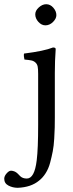

<svg xmlns="http://www.w3.org/2000/svg" viewBox="-68 -667 347 910"><path d="M112.8 -316.9Q112.8 -339.4 110.6 -351.1Q108.4 -362.8 100.3 -370.4Q92.3 -377.9 81.3 -380.4Q70.3 -382.8 47.9 -384.8Q46.4 -389.6 45.4 -398.9Q44.4 -408.2 45.9 -413.1Q142.1 -425.3 183.1 -441.9Q195.8 -441.9 195.8 -435.1V-432.1Q191.9 -379.4 191.9 -320.8V-109.9Q191.9 -81.1 191.4 -62.5Q190.9 -43.9 189 -9.8Q187 24.4 182.1 49.8Q177.2 75.2 169.7 103.8Q162.1 132.3 148.4 153.8Q134.8 175.3 117.2 189Q79.1 220.7 16.1 223.1Q-7.8 223.1 -27.8 212.6Q-47.9 202.1 -47.9 180.2Q-47.9 167.5 -36.6 154.8Q-25.4 142.1 -16.1 142.1Q-10.7 142.1 -5.6 143.6Q-0.5 145 2.9 146.5Q6.3 147.9 10.7 151.4Q15.1 154.8 16.8 156.7Q18.6 158.7 22.7 162.8Q26.9 167 27.8 168Q39.1 179.2 59.1 179.2Q95.7 179.2 106 92.8Q112.8 39.1 112.8 -76.2V-104ZM99.1 -599.1Q99.1 -616.7 116 -631.8Q132.8 -647 150.9 -647Q170.4 -647 184.8 -630.4Q199.2 -613.8 199.2 -595.2Q199.2 -578.6 183.1 -562.7Q167 -546.9 147 -546.9Q128.9 -546.9 114 -563.2Q99.1 -579.6 99.1 -599.1Z"/></svg>

Font: Common Serif
Style: Regular
Weight: 400
Designer: Philipp H. Poll, Khaled Hosny
Foundry: Stefan Peev, Context Ltd.
Version: Version 1.026